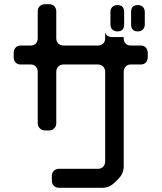

<svg xmlns="http://www.w3.org/2000/svg" viewBox="-20 -787 768 911"><path d="M479 -633V-605Q479 -590 469.5 -580.5Q460 -571 445 -571H281Q266 -571 256.5 -580.5Q247 -590 247 -605V-733Q247 -748 237.5 -757.5Q228 -767 214 -767H193Q178 -767 168.5 -757.5Q159 -748 159 -733V-605Q159 -590 150 -580.5Q141 -571 126 -571H78Q63 -571 54 -561Q45 -551 45 -536V-515Q45 -500 54 -490.5Q63 -481 78 -481H126Q141 -481 150 -471Q159 -461 159 -446V-202Q159 -188 169 -178Q179 -168 193 -168H213Q227 -168 237 -178Q247 -188 247 -202V-446Q247 -461 256.5 -471Q266 -481 281 -481H445Q460 -481 469.5 -471Q479 -461 479 -446V-21Q479 -6 469.5 4Q460 14 445 14H260Q245 14 235.5 23.5Q226 33 226 48V70Q226 85 235.5 94.5Q245 104 260 104H466Q499 104 524 79L543 60Q567 36 567 1V-446Q567 -461 576 -471Q585 -481 600 -481H648Q663 -481 672 -490.5Q681 -500 681 -515V-536Q681 -551 672 -561Q663 -571 648 -571H600Q585 -571 576 -580.5Q567 -590 567 -605V-611H515Q486 -611 479 -633ZM634 -638Q649 -638 658 -647Q667 -656 667 -671V-730Q667 -745 658 -754Q649 -763 634 -763Q602 -763 602 -730V-671Q602 -638 634 -638ZM537 -638Q569 -638 569 -671V-730Q569 -763 537 -763Q522 -763 513 -754Q504 -745 504 -730V-671Q504 -656 513 -647Q522 -638 537 -638Z"/></svg>

Font: WDXL Lubrifont TC
Style: Regular
Weight: 400
Designer: [WDXL Lubrifont] Copyright 2020-2022 (c) NightFurySL2001, Skr-ZERO; [ZCOOL QingKe HuangYou] Copyright 2018-2022 (c) The 
Version: Version 2.001;hotconv 1.1.1;makeotfexe 2.6.0